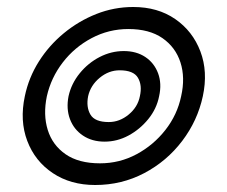

<svg xmlns="http://www.w3.org/2000/svg" viewBox="-20 -519 649 549"><path d="M252 10Q182 10 131 -24Q80 -58 58 -116Q36 -174 51 -244Q62 -297 91 -343Q120 -389 162.5 -424Q205 -459 255.5 -479Q306 -499 361 -499Q431 -499 481 -464.5Q531 -430 553 -372Q575 -314 560 -244Q545 -174 501 -116Q457 -58 392.5 -24Q328 10 252 10ZM266 -52Q322 -52 370.5 -78Q419 -104 453 -147.5Q487 -191 498 -244Q510 -297 496 -340.5Q482 -384 444.5 -410Q407 -436 347 -436Q291 -436 242 -410Q193 -384 159.5 -340.5Q126 -297 114 -244Q103 -191 116.5 -147.5Q130 -104 167.5 -78Q205 -52 266 -52ZM279 -114Q243 -114 217 -131.5Q191 -149 180 -178.5Q169 -208 176 -244Q184 -280 208 -309.5Q232 -339 265 -356Q298 -373 334 -373Q370 -373 395.5 -356Q421 -339 432 -309.5Q443 -280 435 -244Q428 -208 404 -178.5Q380 -149 347.5 -131.5Q315 -114 279 -114ZM291 -170Q322 -170 348 -191.5Q374 -213 380 -244Q387 -275 374.5 -296.5Q362 -318 322 -318Q291 -318 265 -296.5Q239 -275 232 -244Q226 -213 238.5 -191.5Q251 -170 291 -170Z"/></svg>

Font: Kanit Light
Style: Italic
Weight: 300
Italic angle: -12°
Designer: Katatrad Team
Foundry: CadsonDemak
Version: Version 2.000; ttfautohint (v1.8.3)